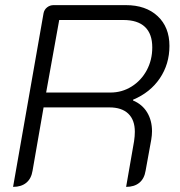

<svg xmlns="http://www.w3.org/2000/svg" viewBox="-20 -720 701 749"><path d="M150 -669Q153 -683 164 -691.5Q175 -700 189 -700H471Q549 -700 595 -657Q641 -614 641 -541Q641 -470 603.5 -414.5Q566 -359 499 -331V-328Q535 -313 554 -281.5Q573 -250 573 -208Q573 -193 570 -175L548 -54Q543 -23 523.5 -7Q504 9 472 9L503 -169Q506 -189 506 -206Q506 -252 480.5 -276.5Q455 -301 407 -301H150L107 -54Q102 -23 82.5 -7Q63 9 31 9ZM411 -359Q456 -359 493.5 -382.5Q531 -406 552.5 -446Q574 -486 574 -535Q574 -588 545.5 -615Q517 -642 461 -642H211L160 -359Z"/></svg>

Font: K2D ExtraLight
Style: Italic
Weight: 275
Italic angle: -10°
Designer: Katatrad Aksorn Co.,Ltd.
Foundry: Cadson Demak Co.,Ltd.
Version: Version 1.000; ttfautohint (v1.6)